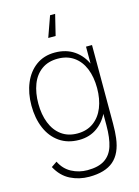

<svg xmlns="http://www.w3.org/2000/svg" viewBox="-150 -870 876 1206"><g transform="rotate(-15 288.0 -267.0)"><path d="M300 -654 333 -789H300L252 -654ZM276 255Q210.5 255 154.2 226.8Q98 198.5 64 135L101 110Q126.5 162 173.8 187Q221 212 276 212Q347.5 212 388.2 185.2Q429 158.5 446 106Q463 53.5 463 -30V-168H467V-540H506V-30Q506 25.5 501 63Q489 161.5 434.5 208.2Q380 255 276 255ZM275 15Q200.5 15 147.5 -22Q94.5 -59 67.2 -124Q40 -189 40 -271Q40 -351.5 67 -416Q94 -480.5 145.2 -517.8Q196.5 -555 267 -555Q340.5 -555 393 -518.8Q445.5 -482.5 472.2 -418.2Q499 -354 499 -271Q499 -189.5 472.5 -124.8Q446 -60 395.2 -22.5Q344.5 15 275 15ZM275 -27Q336.5 -27 379.8 -58.5Q423 -90 445 -145.2Q467 -200.5 467 -271Q467 -342.5 445 -397Q423 -451.5 379.8 -482.2Q336.5 -513 275 -513Q212.5 -513 169.8 -482Q127 -451 106 -396.2Q85 -341.5 85 -271Q85 -200.5 106.8 -145.2Q128.5 -90 171.2 -58.5Q214 -27 275 -27Z"/></g></svg>

Font: Hauora
Style: Regular
Weight: 400
Designer: Wayne Shih
Foundry: WCYS
Version: Version 1.001